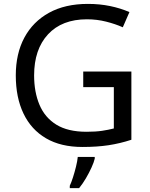

<svg xmlns="http://www.w3.org/2000/svg" viewBox="-20 -744 768 985"><path d="M407 -377H654V-27Q596 -8 537 1Q478 10 403 10Q292 10 216 -34.5Q140 -79 100.5 -161.5Q61 -244 61 -357Q61 -469 105 -551Q149 -633 231.5 -678.5Q314 -724 431 -724Q491 -724 544.5 -713Q598 -702 644 -682L610 -604Q572 -621 524.5 -633Q477 -645 426 -645Q298 -645 226.5 -568Q155 -491 155 -357Q155 -272 182.5 -206.5Q210 -141 269 -104.5Q328 -68 424 -68Q471 -68 504 -73Q537 -78 564 -85V-297H407ZM466 70Q462 88 449.5 115.5Q437 143 420.5 171Q404 199 386 221H338V209Q346 192 354.5 165.5Q363 139 370 110.5Q377 82 379 61H466Z"/></svg>

Font: Noto Sans Tifinagh Ghat
Style: Regular
Weight: 400
Designer: JamraPatel
Foundry: JamraPatel LLC
Version: Version 2.006; ttfautohint (v1.8.4.7-5d5b)